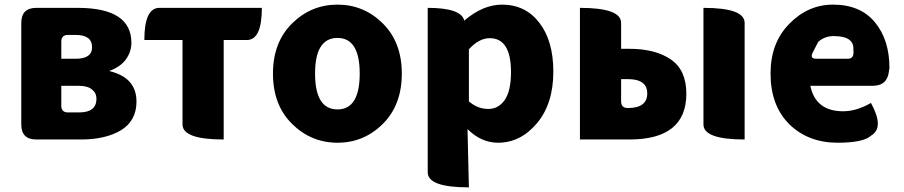

<svg xmlns="http://www.w3.org/2000/svg" viewBox="-20 -603 3907 830"><path d="M137 0Q72 0 72 -65V-504Q72 -569 137 -569H316Q548 -569 548 -418Q548 -379 524 -346Q501 -314 452 -296Q570 -268 570 -164Q570 -81 503 -40Q436 0 331 0ZM245 -349H307Q378 -349 378 -399Q378 -452 307 -452H274Q245 -452 245 -423ZM245 -146Q245 -117 274 -117H322Q397 -117 397 -176Q397 -201 378 -216Q359 -232 321 -232H245Z M947 0Q769 0 769 -65V-430H604Q604 -569 669 -569H1112Q1112 -430 1047 -430H947V0Z M1160 -285Q1160 -420 1242.5 -501.5Q1325 -583 1439 -583Q1553 -583 1635 -501.5Q1717 -420 1717 -285Q1717 -149 1635 -67.5Q1553 14 1439 14Q1325 14 1242.5 -67.5Q1160 -149 1160 -285ZM1439 -130Q1535 -130 1535 -285Q1535 -439 1439 -439Q1342 -439 1342 -285Q1342 -130 1439 -130Z M2007 207Q1829 207 1829 142V-569Q1974 -569 1987 -514Q2068 -583 2150 -583Q2252 -583 2312 -504Q2372 -426 2372 -294Q2372 -154 2301 -70Q2230 14 2133 14Q2060 14 2001 -45L2007 207ZM2091 -132Q2135 -132 2162 -171Q2189 -210 2189 -291Q2189 -438 2097 -438Q2051 -438 2007 -390V-165Q2044 -132 2091 -132Z M2487 0V-569Q2665 -569 2665 -504V-392H2701Q2813 -392 2880 -346Q2947 -300 2947 -198Q2947 0 2701 0ZM2665 -165Q2665 -136 2694 -136Q2778 -136 2778 -199Q2778 -261 2694 -261H2665ZM3199 0Q3021 0 3021 -65V-569Q3199 -569 3199 -504V0Z M3601 14Q3474 14 3392 -66Q3311 -147 3311 -285Q3311 -418 3392 -500Q3473 -583 3581 -583Q3699 -583 3762 -507Q3825 -431 3825 -309L3823 -297Q3817 -232 3752 -232H3483Q3506 -122 3625 -122Q3683 -122 3745 -158Q3804 -51 3746 -17Q3713 14 3601 14ZM3493 -375Q3480 -349 3509 -349H3645Q3674 -349 3669 -387Q3674 -447 3584 -447Q3545 -447 3517 -422Z"/></svg>

Font: Swei Half Moon CJK SC
Style: Black
Weight: 900
Version: Version 2.071